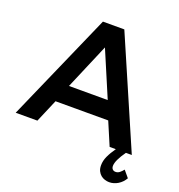

<svg xmlns="http://www.w3.org/2000/svg" viewBox="-158 -831 1088 1164"><g transform="rotate(20 386.5 -249.0)"><path d="M710 0Q663 66 663 101Q663 115 670.5 122.5Q678 130 690 130Q704 130 715.5 121Q727 112 738 98L774 141Q757 170 730.5 186Q704 202 675 202Q661 202 646.5 197.5Q632 193 620.5 183.5Q609 174 601.5 159Q594 144 594 122Q594 93 607.5 63.5Q621 34 645 0H605L542 -148H202L139 0H-1L307 -700H445L748 0ZM247 -263H497L372 -557Z"/></g></svg>

Font: QuotatisMedium
Style: Regular
Weight: 500
Designer: Julieta Ulanovsky
Foundry: Quotatis-Medium
Version: Version 4.000;PS 004.000;hotconv 1.0.88;makeotf.lib2.5.64775